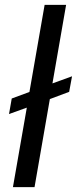

<svg xmlns="http://www.w3.org/2000/svg" viewBox="-20 -770 316 790"><path d="M252 -750H163.6L101.1 -391.6L28.3 -364.7L17.1 -300.8L90.3 -327.1L33.2 0H122.1L185.1 -362.3L264.6 -392.1L276.4 -456.1L195.8 -426.8Z"/></svg>

Font: Roboto
Style: Italic
Weight: 400
Italic angle: -12°
Designer: Google
Version: Version 2.137; 2017